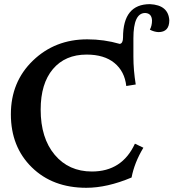

<svg xmlns="http://www.w3.org/2000/svg" viewBox="-20 -892 833 922"><path d="M394.5 9.8Q232.9 9.8 132.6 -88.6Q32.2 -187 32.2 -343.3Q32.2 -499 138.2 -601.1Q244.1 -703.1 398.9 -703.1Q480 -703.1 555.2 -681.2Q570.8 -683.6 570.8 -712.4Q570.8 -872.1 700.2 -872.1Q788.6 -867.7 793 -794.4Q793 -737.8 740.7 -737.8Q720.2 -738.8 699.7 -749.5Q710 -768.6 710 -793.9Q708.5 -828.1 677.2 -829.6Q620.6 -829.6 620.6 -708.5V-619.6Q620.6 -555.7 631.8 -486.3L586.4 -479Q578.6 -549.3 529.5 -589.6Q480.5 -629.9 396 -629.9Q293 -629.9 234.1 -560.3Q175.3 -490.7 175.3 -365.7Q175.3 -229 242.7 -148.7Q310.1 -68.4 421.4 -68.4Q566.4 -68.4 627.9 -202.1L668.5 -182.6Q625.5 -111.3 611.8 -39.6Q494.6 9.8 394.5 9.8Z"/></svg>

Font: Kelvinch
Style: Bold
Weight: 700
Designer: Paul James Miller
Foundry: High-Logic / Made with FontCreator
Version: Version 3.501;March 28, 2021;FontCreator 13.0.0.2683 64-bit